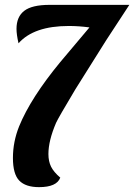

<svg xmlns="http://www.w3.org/2000/svg" viewBox="-20 -770 552 790"><path d="M228 -39.1Q213.4 0 140.6 0Q85.4 0 59.3 -26.9Q33.2 -53.7 33.2 -120.1Q33.2 -186.5 58.6 -250Q106.4 -367.2 228 -514.6L348.1 -657.2Q304.2 -663.1 263.2 -663.1Q119.1 -663.1 56.2 -591.8Q47.9 -627.9 47.9 -651.4Q47.9 -700.7 79.6 -725.3Q111.3 -750 184.1 -750H512.2L417 -604.5L290 -402.3Q220.2 -285.6 210.9 -265.1Q179.2 -191.4 179.2 -136.2Q179.2 -106 190.2 -84Q201.2 -62 228 -39.1Z"/></svg>

Font: UVF Lobster12
Style: Regular
Weight: 400
Designer: Pablo Impallari
Foundry: Pablo Impallari. www.impallari.com
Version: Version 1.004